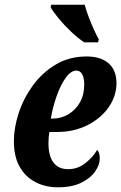

<svg xmlns="http://www.w3.org/2000/svg" viewBox="-20 -786 515 816"><path d="M226 10Q174 10 131.5 -11.5Q89 -33 64 -76.5Q39 -120 39 -186Q39 -243 59.5 -305.5Q80 -368 119.5 -422.5Q159 -477 216.5 -511.5Q274 -546 348 -546Q409 -546 442 -516.5Q475 -487 475 -433Q475 -378 442 -330.5Q409 -283 351.5 -254Q294 -225 222 -225H190Q188 -215 187 -203.5Q186 -192 186 -177Q186 -124 207 -95.5Q228 -67 270 -67Q310 -67 342.5 -92.5Q375 -118 393 -149Q404 -137 404 -113Q404 -86 384.5 -57.5Q365 -29 325.5 -9.5Q286 10 226 10ZM203 -282Q240 -282 271 -300.5Q302 -319 320 -351.5Q338 -384 338 -427Q338 -454 329.5 -470Q321 -486 305 -486Q281 -486 259 -455Q237 -424 220.5 -377Q204 -330 196 -282ZM338 -606Q312 -623 282.5 -651Q253 -679 229 -708Q205 -737 195 -756L198 -766H340Q346 -742 357 -713.5Q368 -685 379.5 -659.5Q391 -634 400 -619L397 -606Z"/></svg>

Font: Noto Serif ExtraCondensed ExtraBold
Style: Italic
Weight: 800
Width: 2
Italic angle: -12°
Designer: Monotype Design Team
Foundry: Monotype Imaging Inc.
Version: Version 2.013